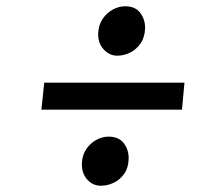

<svg xmlns="http://www.w3.org/2000/svg" viewBox="-20 -627 709 612"><path d="M121 -363.5H568L560 -277.5H112ZM241 -105Q241.5 -131.5 254.5 -151Q267.5 -170.5 286.8 -181Q306 -191.5 325.5 -191.5Q359 -191.5 375 -170Q391 -148.5 390 -120.5Q389.5 -92.5 376 -73.2Q362.5 -54 342.5 -44.5Q322.5 -35 301.5 -35Q276 -35 258.2 -54.5Q240.5 -74 241 -105ZM353.5 -449.5Q329 -449.5 310.5 -469.5Q292 -489.5 293 -520.5Q294 -547 306.8 -566.2Q319.5 -585.5 339 -596.2Q358.5 -607 378.5 -607Q411.5 -607 427.2 -585.8Q443 -564.5 442.5 -536.5Q441.5 -508 428 -488.5Q414.5 -469 394.5 -459.2Q374.5 -449.5 353.5 -449.5Z"/></svg>

Font: Merriweather 20pt
Style: Bold Italic
Weight: 700
Italic angle: -7.8°
Version: Version 2.101